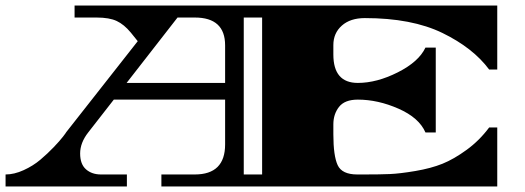

<svg xmlns="http://www.w3.org/2000/svg" viewBox="-34 -670 1887 690"><path d="M234 -650H1753V-420H1724Q1666 -498 1556 -551.5Q1446 -605 1277 -605Q1225 -605 1194.5 -578Q1164 -551 1164 -508V-474Q1164 -372 1252 -372Q1320 -372 1395.5 -410Q1471 -448 1495 -499H1532V-194H1495Q1472 -247 1398 -279.5Q1324 -312 1252 -312Q1205 -312 1184.5 -286Q1164 -260 1164 -223V-187Q1164 -110 1179.5 -76.5Q1195 -43 1250 -43H1275Q1331 -43 1367 -44.5Q1403 -46 1459 -55.5Q1515 -65 1556 -81.5Q1597 -98 1643 -131.5Q1689 -165 1724 -212H1753V0H546V-43H666Q775 -43 775 -151V-312H375L283 -194Q254 -157 254 -118.5Q254 -80 275 -61.5Q296 -43 329 -43H422V0H-14V-43Q17 -43 51 -58.5Q85 -74 111 -96Q137 -118 159 -141Q181 -164 192.5 -179Q204 -194 204 -195L461 -522L436 -553Q412 -582 385.5 -594.5Q359 -607 313 -607H234ZM666 -607H604L421 -372H775V-507Q775 -607 666 -607ZM908 -43V-607H842V-43Z"/></svg>

Font: Diplomata
Style: Regular
Weight: 400
Width: 7
Designer: Eduardo Rodriguez Tunni
Foundry: Eduardo Rodriguez Tunni
Version: Version 1.001